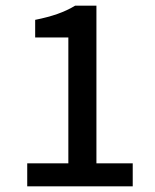

<svg xmlns="http://www.w3.org/2000/svg" viewBox="-20 -657 545 677"><path d="M76 0V-81H221V-525H104V-587Q149 -596 183 -608Q217 -620 245 -637H320V-81H448V0Z"/></svg>

Font: Source Sans 3 Medium
Style: Regular
Weight: 500
Designer: Paul D. Hunt
Foundry: Adobe
Version: Version 3.052;hotconv 1.1.0;makeotfexe 2.6.0